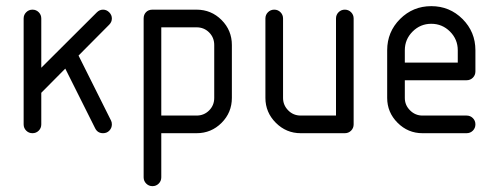

<svg xmlns="http://www.w3.org/2000/svg" viewBox="-20 -444 1658 640"><path d="M352.9 -29.4Q352.9 -17.6 344.7 -8.8Q336.5 0 323.5 0Q305.3 0 297.1 -16.5L197.6 -215.3L117.6 -134.7V-29.4Q117.6 -17.1 109.1 -8.5Q100.6 0 88.2 0Q75.9 0 67.4 -8.5Q58.8 -17.1 58.8 -29.4V-382.4Q58.8 -394.7 67.4 -403.2Q75.9 -411.8 88.2 -411.8Q100.6 -411.8 109.1 -403.2Q117.6 -394.7 117.6 -382.4V-218.2L302.9 -402.9Q311.8 -411.8 323.5 -411.8Q335.3 -411.8 344.1 -402.9Q352.9 -394.1 352.9 -382.4Q352.9 -370.6 344.1 -361.8L241.8 -258.8L350 -42.4Q352.9 -37.1 352.9 -29.4Z M488.2 -411.8H635.3Q684.1 -411.8 718.5 -377.4Q752.9 -342.9 752.9 -294.1V-117.6Q752.9 -68.8 718.5 -34.4Q684.1 0 635.3 0H517.6V147.1Q517.6 159.4 509.1 167.9Q500.6 176.5 488.2 176.5Q475.9 176.5 467.4 167.9Q458.8 159.4 458.8 147.1V-382.4Q458.8 -395.3 466.8 -403.5Q474.7 -411.8 488.2 -411.8ZM517.6 -352.9V-58.8H635.3Q660 -58.8 677.1 -75.9Q694.1 -92.9 694.1 -117.6V-294.1Q694.1 -318.8 677.1 -335.9Q660 -352.9 635.3 -352.9Z M923.5 -117.6Q923.5 -93.5 940.6 -76.2Q957.6 -58.8 982.4 -58.8H1100V-382.4Q1100 -394.7 1108.5 -403.2Q1117.1 -411.8 1129.4 -411.8Q1141.8 -411.8 1150.3 -403.2Q1158.8 -394.7 1158.8 -382.4V-29.4Q1158.8 -17.1 1150.3 -8.5Q1141.8 0 1129.4 0H982.4Q934.1 0 899.4 -34.7Q864.7 -69.4 864.7 -117.6V-382.4Q864.7 -394.7 873.2 -403.2Q881.8 -411.8 894.1 -411.8Q906.5 -411.8 915 -403.2Q923.5 -394.7 923.5 -382.4Z M1564.7 -276.5V-205.9Q1564.7 -193.5 1556.2 -185Q1547.6 -176.5 1535.3 -176.5H1329.4V-117.6Q1329.4 -93.5 1346.8 -76.2Q1364.1 -58.8 1388.2 -58.8H1535.3Q1547.6 -58.8 1556.2 -50.3Q1564.7 -41.8 1564.7 -29.4Q1564.7 -17.1 1556.2 -8.5Q1547.6 0 1535.3 0H1388.2Q1340 0 1305.3 -34.7Q1270.6 -69.4 1270.6 -117.6V-276.5Q1270.6 -337.6 1313.5 -380.6Q1356.5 -423.5 1417.6 -423.5Q1478.8 -423.5 1521.8 -380.6Q1564.7 -337.6 1564.7 -276.5ZM1329.4 -276.5V-235.3H1505.9V-276.5Q1505.9 -312.9 1480 -338.8Q1454.1 -364.7 1417.6 -364.7Q1381.2 -364.7 1355.3 -338.8Q1329.4 -312.9 1329.4 -276.5Z"/></svg>

Font: OpenGost Type B TT
Style: Regular
Weight: 400
Version: Version 0.3